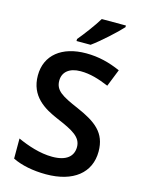

<svg xmlns="http://www.w3.org/2000/svg" viewBox="-138 -1018 826 1107"><g transform="rotate(15 275.0 -464.0)"><path d="M472 -928V-938H328C301 -893 251 -827 220 -790V-778H304C353 -813 439 -891 472 -928ZM508 -195C508 -307 441 -356 326 -406C226 -449 183 -473 183 -532C183 -582 220 -616 289 -616C346 -616 398 -600 458 -575L499 -678C433 -707 368 -724 293 -724C149 -724 56 -651 56 -529C56 -406 144 -353 232 -316C329 -275 381 -247 381 -188C381 -134 343 -97 257 -97C183 -97 108 -123 48 -150V-30C101 -4 171 10 248 10C411 10 508 -68 508 -195Z"/></g></svg>

Font: Noto Sans Gurmukhi SemiBold
Style: Regular
Weight: 600
Designer: Jelle Bosma - Monotype Design Team
Foundry: Monotype Imaging Inc.
Version: Version 2.004